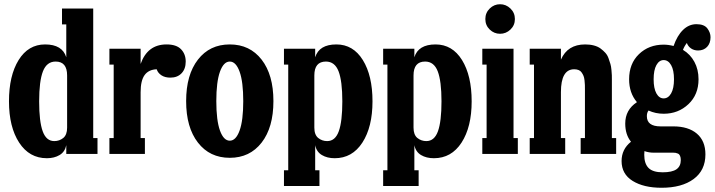

<svg xmlns="http://www.w3.org/2000/svg" viewBox="-20 -720 3343 898"><path d="M199.2 20Q117.2 20 69.6 -53Q22 -126 22 -246.1Q22 -366.2 67.1 -439.2Q112.3 -512.2 190.9 -512.2Q271.5 -512.2 290 -452.1V-606H270V-680.2H416V-74.2H436V0H290V-41Q283.7 -9.8 258.8 5.1Q233.9 20 199.2 20ZM233.9 -60.1Q257.8 -60.1 275.9 -74.7Q293.9 -89.4 293.9 -123V-367.2Q293.9 -432.1 240.2 -432.1Q198.7 -432.1 180.9 -386.5Q163.1 -340.8 163.1 -246.1Q163.1 -151.9 179.7 -106Q196.3 -60.1 233.9 -60.1Z M758.8 -512.2Q805.2 -512.2 826.9 -489.5Q848.6 -466.8 848.6 -432.1Q848.6 -397.5 829.1 -377.2Q809.6 -356.9 776.9 -356.9Q751.5 -356.9 734.9 -367.9Q718.3 -378.9 712.9 -396Q674.8 -394.5 656.2 -368.7Q637.7 -342.8 637.7 -289.1V-74.2H657.7V0H491.7V-74.2H511.7V-418H491.7V-492.2H637.7V-420.9Q669.9 -512.2 758.8 -512.2Z M1203.6 -53Q1148.4 18.1 1054.7 18.1Q960.9 18.1 905.8 -53Q850.6 -124 850.6 -247.1Q850.6 -370.1 905.8 -441.2Q960.9 -512.2 1054.7 -512.2Q1148.4 -512.2 1203.6 -441.2Q1258.8 -370.1 1258.8 -247.1Q1258.8 -124 1203.6 -53ZM1008.8 -109.4Q1025.9 -62 1054.7 -62Q1083.5 -62 1100.6 -109.4Q1117.7 -156.7 1117.7 -247.1Q1117.7 -337.4 1100.6 -384.8Q1083.5 -432.1 1054.7 -432.1Q1025.9 -432.1 1008.8 -384.8Q991.7 -337.4 991.7 -247.1Q991.7 -156.7 1008.8 -109.4Z M1474.1 149.9H1308.1V76.2H1328.1V-418H1308.1V-492.2H1454.1V-452.1Q1472.7 -512.2 1553.2 -512.2Q1631.8 -512.2 1677 -439.2Q1722.2 -366.2 1722.2 -246.1Q1722.2 -126 1674.8 -53Q1627.4 20 1545.4 20Q1510.3 20 1485.4 5.1Q1460.4 -9.8 1454.1 -41V76.2H1474.1ZM1510.3 -60.1Q1547.9 -60.1 1564.5 -106Q1581.1 -151.9 1581.1 -246.1Q1581.1 -340.8 1563.5 -386.5Q1545.9 -432.1 1504.4 -432.1Q1450.2 -432.1 1450.2 -367.2V-123Q1450.2 -89.4 1468.3 -74.7Q1486.3 -60.1 1510.3 -60.1Z M1938 149.9H1772V76.2H1792V-418H1772V-492.2H1918V-452.1Q1936.5 -512.2 2017.1 -512.2Q2095.7 -512.2 2140.9 -439.2Q2186 -366.2 2186 -246.1Q2186 -126 2138.7 -53Q2091.3 20 2009.3 20Q1974.1 20 1949.2 5.1Q1924.3 -9.8 1918 -41V76.2H1938ZM1974.1 -60.1Q2011.7 -60.1 2028.3 -106Q2044.9 -151.9 2044.9 -246.1Q2044.9 -340.8 2027.3 -386.5Q2009.8 -432.1 1968.3 -432.1Q1914.1 -432.1 1914.1 -367.2V-123Q1914.1 -89.4 1932.1 -74.7Q1950.2 -60.1 1974.1 -60.1Z M2367.4 -581.8Q2346.7 -562 2318.8 -562Q2291 -562 2270.5 -581.8Q2250 -601.6 2250 -630.9Q2250 -660.2 2270.5 -680.2Q2291 -700.2 2318.8 -700.2Q2346.7 -700.2 2367.4 -680.2Q2388.2 -660.2 2388.2 -630.9Q2388.2 -601.6 2367.4 -581.8ZM2401.9 0H2235.8V-74.2H2255.9V-418H2235.8V-492.2H2381.8V-74.2H2401.9Z M2841.8 -347.2V-74.2H2861.8V0H2695.8V-74.2H2715.8V-298.8Q2715.8 -314 2715.6 -322.3Q2715.3 -330.6 2713.9 -344Q2712.4 -357.4 2709.2 -365Q2706.1 -372.6 2700.7 -380.6Q2695.3 -388.7 2686.5 -392.3Q2677.7 -396 2665.5 -396Q2603.5 -396 2603.5 -289.1V-74.2H2623.5V0H2457.5V-74.2H2477.5V-418H2457.5V-492.2H2603.5V-440.9Q2634.3 -512.2 2716.8 -512.2Q2739.3 -512.2 2757.8 -507.3Q2776.4 -502.4 2789.1 -492.9Q2801.8 -483.4 2811.3 -472.9Q2820.8 -462.4 2826.2 -447.3Q2831.5 -432.1 2835 -420.7Q2838.4 -409.2 2839.8 -392.8Q2841.3 -376.5 2841.6 -368.4Q2841.8 -360.4 2841.8 -347.2Z M3245.1 -483.9Q3226.1 -483.9 3212.2 -493.4Q3198.2 -502.9 3192.4 -519Q3180.7 -503.9 3174.3 -486.8Q3208.5 -466.3 3227.8 -430.7Q3247.1 -395 3247.1 -349.1Q3247.1 -277.3 3199.7 -232.7Q3152.3 -188 3084 -188Q3045.9 -188 3013.2 -203.1Q3005.4 -192.9 3005.4 -176.8Q3005.4 -128.9 3069.3 -128.9H3129.4Q3199.2 -128.9 3239.3 -95Q3279.3 -61 3279.3 2Q3279.3 76.7 3224.1 117.4Q3168.9 158.2 3074.2 158.2Q2990.7 158.2 2939 126.2Q2887.2 94.2 2887.2 33.2Q2887.2 -22 2931.2 -57.1Q2904.3 -90.3 2904.3 -142.1Q2904.3 -206.5 2959 -242.2Q2922.4 -285.2 2922.4 -349.1Q2922.4 -422.4 2968.5 -466.8Q3014.6 -511.2 3084 -511.2Q3106 -511.2 3130.4 -504.9Q3147 -553.2 3174.6 -580.1Q3202.1 -606.9 3237.3 -606.9Q3273.4 -606.9 3288.3 -587.2Q3303.2 -567.4 3303.2 -545.9Q3303.2 -517.6 3287.1 -500.7Q3271 -483.9 3245.1 -483.9ZM3084 -259.8Q3105.5 -259.8 3118.9 -283.2Q3132.3 -306.6 3132.3 -349.1Q3132.3 -392.1 3118.9 -415.5Q3105.5 -439 3084 -439Q3063 -439 3050 -415.5Q3037.1 -392.1 3037.1 -349.1Q3037.1 -306.6 3050 -283.2Q3063 -259.8 3084 -259.8ZM3129.4 -5.9H3037.1Q3015.1 -5.9 2994.1 -13.2Q2993.2 -8.3 2993.2 3.9Q2993.2 45.4 3013.4 65.7Q3033.7 85.9 3079.1 85.9Q3123.5 85.9 3143.8 71.8Q3164.1 57.6 3164.1 28.8Q3164.1 16.6 3160.6 8.8Q3157.2 1 3150.6 -1.7Q3144 -4.4 3140.1 -5.1Q3136.2 -5.9 3129.4 -5.9Z"/></svg>

Font: Margherita Black
Style: Regular
Weight: 900
Designer: James Puckett
Foundry: Dunwich Type Founders
Version: Version 1.008;hotconv 1.0.109;makeotfexe 2.5.65596